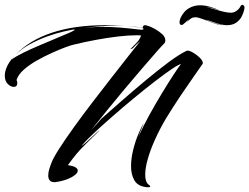

<svg xmlns="http://www.w3.org/2000/svg" viewBox="-25 -758 1039 800"><path d="M586 22Q549 18 535 -6.5Q521 -31 521 -65Q521 -98 530 -134Q539 -170 551.5 -199.5Q564 -229 573 -244Q574 -245 569 -232.5Q564 -220 558.5 -206.5Q553 -193 552 -189Q572 -233 598.5 -281Q625 -329 651.5 -372.5Q678 -416 699 -448Q720 -480 729 -491Q720 -490 691 -470.5Q662 -451 620.5 -419Q579 -387 533 -349Q487 -311 443 -272.5Q399 -234 365 -202Q331 -170 315 -151Q319 -152 330 -161.5Q341 -171 354 -183.5Q367 -196 377.5 -205.5Q388 -215 390 -215Q354 -179 332 -157.5Q310 -136 294 -117Q278 -98 258 -70Q299 -64 299 -47Q299 -34 273 -19.5Q247 -5 206 1Q189 2 182.5 -6Q176 -14 176 -26Q176 -40 180.5 -54.5Q185 -69 189 -79Q197 -100 222 -139Q247 -178 283 -228Q319 -278 360 -331.5Q401 -385 440 -435Q479 -485 510.5 -525Q542 -565 559 -586Q538 -569 533 -562Q528 -555 518 -553Q531 -567 543.5 -579Q556 -591 563 -610Q559 -611 553.5 -611Q548 -611 542 -611Q511 -611 467.5 -606Q424 -601 375.5 -592Q327 -583 282 -572Q272 -570 247.5 -561Q223 -552 191 -537.5Q159 -523 128 -505.5Q97 -488 74 -467.5Q51 -447 44 -425Q47 -418 47 -412Q47 -396 32 -396Q20 -396 7.5 -408Q-5 -420 -5 -443Q-5 -457 1 -473Q6 -487 15 -500Q24 -513 35 -525Q31 -520 26.5 -514Q22 -508 27 -512Q41 -523 71.5 -538Q102 -553 138.5 -568.5Q175 -584 208.5 -598Q242 -612 264 -621.5Q286 -631 286 -634Q286 -634 285.5 -634.5Q285 -635 283 -635Q281 -635 275 -634Q269 -633 261 -631L242 -627Q210 -620 172.5 -606.5Q135 -593 100 -574Q65 -555 39 -529Q95 -589 189 -621Q283 -653 413 -653Q451 -653 493 -650Q444 -652 392.5 -648.5Q341 -645 299 -638Q323 -642 349 -644Q375 -646 405 -646Q439 -646 476 -643Q513 -640 555 -635Q557 -635 559.5 -634.5Q562 -634 563 -634Q573 -634 573 -637Q573 -641 561 -643Q546 -645 531 -647Q516 -649 502 -650Q520 -649 537 -647Q554 -645 570 -642Q570 -653 579 -653Q581 -653 583.5 -652.5Q586 -652 589 -651Q601 -648 618.5 -638.5Q636 -629 650 -616.5Q664 -604 664 -589Q664 -586 662 -580Q650 -568 625 -539.5Q600 -511 566.5 -472Q533 -433 496 -389Q459 -345 422.5 -300Q386 -255 355 -216Q366 -228 376.5 -239.5Q387 -251 397 -263Q433 -295 481 -337Q529 -379 580 -421.5Q631 -464 676.5 -498Q722 -532 754 -547Q764 -548 780 -538.5Q796 -529 808.5 -516.5Q821 -504 820 -493Q809 -477 784 -441.5Q759 -406 728 -360Q697 -314 667 -265Q642 -223 622 -179Q602 -135 591 -96.5Q580 -58 580 -30Q580 1 595 12Q601 16 601 19Q601 23 586 22ZM920 -653Q911 -653 896 -656Q895 -656 881.5 -660Q868 -664 853 -669.5Q838 -675 832 -677Q837 -673 855.5 -666.5Q874 -660 889 -656Q898 -654 900.5 -653.5Q903 -653 893 -654Q883 -655 861.5 -663Q840 -671 819.5 -678.5Q799 -686 791 -686Q778 -686 771.5 -681.5Q765 -677 753 -666Q755 -668 757.5 -672Q760 -676 766 -680Q759 -676 748 -665Q737 -654 732 -654Q723 -654 723 -665Q723 -673 727 -683Q741 -712 762.5 -724Q784 -736 808 -736Q828 -736 849 -730Q870 -724 890 -715Q868 -722 858 -724.5Q848 -727 832 -730Q857 -723 888 -714Q919 -705 938 -705Q949 -705 960 -712.5Q971 -720 976 -730Q980 -738 985 -738Q989 -738 992 -733Q995 -728 993 -720Q991 -708 983.5 -692Q976 -676 960.5 -664.5Q945 -653 920 -653Z"/></svg>

Font: Smooch
Style: Regular
Weight: 400
Designer: Robert E. Leuschke
Foundry: Robert E. Leuschke
Version: Version 1.010; ttfautohint (v1.8.3)